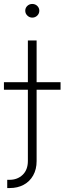

<svg xmlns="http://www.w3.org/2000/svg" viewBox="-54 -743 325 967"><path d="M86.4 -539.1H130.4V68.4Q130.4 109.9 113 140.6Q95.7 171.4 65.2 187.7Q34.7 204.1 -4.9 204.1H-17.6V162.6H-5.9Q33.7 162.6 60.1 137.5Q86.4 112.3 86.4 67.4ZM-34.2 -291V-329.1H251V-291ZM108.4 -654.3Q94.2 -654.3 83.7 -664.6Q73.2 -674.8 73.2 -689Q73.2 -703.6 83.7 -713.4Q94.2 -723.1 108.4 -723.1Q123.5 -723.1 133.8 -713.1Q144 -703.1 144 -689Q144 -674.8 133.8 -664.6Q123.5 -654.3 108.4 -654.3Z"/></svg>

Font: Inter 18pt ExtraLight
Style: Regular
Weight: 250
Designer: Rasmus Andersson
Foundry: rsms
Version: Version 4.001;git-66647c0bb